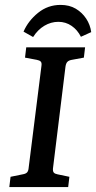

<svg xmlns="http://www.w3.org/2000/svg" viewBox="-20 -763 392 783"><path d="M18 0 23 -42 72 -52Q85 -54 90.5 -60Q96 -66 97 -80L149 -494Q151 -507 146 -512Q141 -517 130 -519L82 -528L87 -570H327L322 -528L273 -519Q261 -517 255 -511Q249 -505 247 -491L196 -76Q195 -64 199.5 -59Q204 -54 215 -52L263 -42L258 0ZM310 -613Q296 -641 272 -657.5Q248 -674 218 -674Q188 -674 161 -658Q134 -642 115 -612L76 -634Q95 -678 135 -710.5Q175 -743 227 -743Q263 -743 289 -727.5Q315 -712 331.5 -687Q348 -662 352 -632Z"/></svg>

Font: Rasa Medium
Style: Italic
Weight: 500
Italic angle: -7.10001°
Designer: Anna Giedrys (Yrsa+Rasa design), David Brezina (Yrsa art-direction, Rasa art-direction, design)
Foundry: Rosetta Type Foundry
Version: Version 2.004